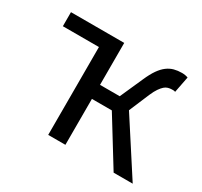

<svg xmlns="http://www.w3.org/2000/svg" viewBox="-111 -645 835 793"><g transform="rotate(30 307.0 -249.0)"><path d="M198 0V-419H26V-486H280V-286H374L422 -394Q436 -426 450 -446Q464 -466 479.5 -477.5Q495 -489 512 -493.5Q529 -498 549 -498Q565 -498 578 -493L563 -416Q558 -418 555 -418Q552 -418 547 -418Q538 -418 529 -415.5Q520 -413 512 -406Q504 -399 495 -386Q486 -373 477 -352L436 -255L601 0H510L375 -219H280V0Z"/></g></svg>

Font: Pinyin1712
Style: Regular
Weight: 400
Version: Version 1